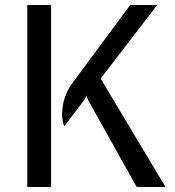

<svg xmlns="http://www.w3.org/2000/svg" viewBox="-20 -747 701 767"><path d="M382 -433 641 0H526L332 -347L325 -365L316 -347L237 -243Q230 -258 228.5 -278.5Q227 -299 230.5 -322Q234 -345 243 -368Q252 -391 267 -412L500 -727H608ZM89 0V-727H184V0Z"/></svg>

Font: Expletus Sans
Style: Regular
Weight: 400
Designer: Jasper de Waard
Foundry: Designtown
Version: Version 7.028